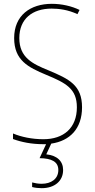

<svg xmlns="http://www.w3.org/2000/svg" viewBox="-20 -744 496 1004"><path d="M310 145C310 99 279 69 222 63L248 7C345 -7 409 -71 409 -183C409 -299 341 -331 234 -376C150 -410 81 -443 81 -545C81 -646 150 -699 250 -699C288 -699 336 -693 385 -670L396 -692C355 -712 303 -724 251 -724C138 -724 54 -663 54 -545C54 -428 128 -392 221 -353C325 -310 382 -280 382 -183C382 -75 313 -16 207 -16C147 -16 91 -28 48 -46V-17C91 -1 145 10 206 10C211 10 216 10 221 10L187 83C249 84 285 101 285 145C285 192 247 217 198 217C180 217 163 214 148 210V234C163 238 181 240 198 240C265 240 310 203 310 145Z"/></svg>

Font: Noto Sans Oriya Cond Thin
Style: Regular
Weight: 100
Width: 3
Designer: Amélie Bonet and Sol Matas
Foundry: Google LLC
Version: Version 2.006